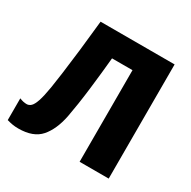

<svg xmlns="http://www.w3.org/2000/svg" viewBox="-160 -872 1037 1040"><g transform="rotate(30 358.0 -352.0)"><path d="M643 0H461V-573H333Q329 -530 323.5 -478Q318 -426 311.5 -372Q305 -318 297.5 -269Q290 -220 283 -183Q265 -92 220.5 -41Q176 10 83 10Q62 10 45 7Q28 4 11 -1V-137Q23 -132 34 -129.5Q45 -127 56 -127Q71 -127 83 -138.5Q95 -150 105.5 -181Q116 -212 126 -272Q131 -302 140 -368Q149 -434 159.5 -524Q170 -614 180 -714H643Z"/></g></svg>

Font: Noto Sans Disp ExtBd
Style: Regular
Weight: 800
Designer: Monotype Design Team
Foundry: Monotype Imaging Inc.
Version: Version 2.000;GOOG;noto-source:20170915:90ef993387c0; ttfaut